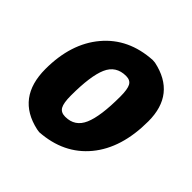

<svg xmlns="http://www.w3.org/2000/svg" viewBox="-136 -591 715 715"><g transform="rotate(45 221.0 -233.5)"><path d="M276 -478 289 -477Q426 -448 426 -305Q426 -164 357 -80.5Q288 3 167 11L154 9Q17 -21 17 -172Q17 -306 86.5 -388.5Q156 -471 276 -478ZM248 -366Q195 -366 174.5 -319Q154 -272 154 -169Q154 -130 163 -114Q172 -98 195 -98Q246 -98 266.5 -145.5Q287 -193 287 -296Q287 -335 278.5 -350.5Q270 -366 248 -366Z"/></g></svg>

Font: Alegreya Sans SC ExtraBold
Style: Italic
Weight: 800
Italic angle: -7°
Designer: Juan Pablo del Peral
Foundry: Huerta Tipografica
Version: Version 2.007